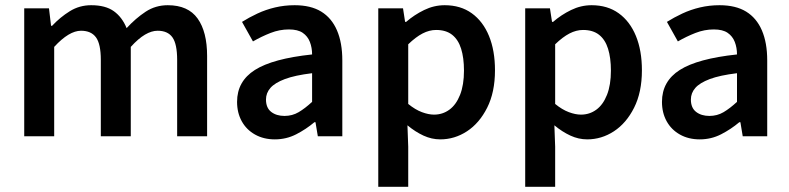

<svg xmlns="http://www.w3.org/2000/svg" viewBox="-20 -523 3030 737"><path d="M73 0V-491H168L176 -424H180Q211 -457 248 -480Q285 -503 330 -503Q385 -503 417 -480Q449 -457 466 -415Q501 -453 539 -478Q577 -503 624 -503Q702 -503 738.5 -452Q775 -401 775 -308V0H660V-293Q660 -354 642 -379.5Q624 -405 585 -405Q562 -405 536.5 -390Q511 -375 482 -343V0H367V-293Q367 -354 348.5 -379.5Q330 -405 291 -405Q245 -405 188 -343V0Z M1035 12Q992 12 959 -6.5Q926 -25 908 -57.5Q890 -90 890 -132Q890 -211 958.5 -254.5Q1027 -298 1178 -314Q1178 -340 1169.5 -362Q1161 -384 1142 -397Q1123 -410 1089 -410Q1053 -410 1018.5 -396.5Q984 -383 951 -364L909 -439Q936 -456 968 -471Q1000 -486 1036 -494.5Q1072 -503 1111 -503Q1173 -503 1213 -478.5Q1253 -454 1273.5 -406.5Q1294 -359 1294 -291V0H1200L1191 -54H1187Q1155 -27 1117 -7.5Q1079 12 1035 12ZM1072 -78Q1102 -78 1126.5 -92.5Q1151 -107 1178 -132V-242Q1112 -234 1073.5 -219.5Q1035 -205 1018 -185.5Q1001 -166 1001 -141Q1001 -109 1021 -93.5Q1041 -78 1072 -78Z M1432 194V-491H1527L1535 -439H1539Q1570 -466 1608 -484.5Q1646 -503 1687 -503Q1748 -503 1791 -472Q1834 -441 1857 -385Q1880 -329 1880 -253Q1880 -169 1850 -109.5Q1820 -50 1772.5 -19Q1725 12 1670 12Q1637 12 1605.5 -2.5Q1574 -17 1544 -42L1547 40V194ZM1646 -83Q1679 -83 1705 -102Q1731 -121 1746 -159Q1761 -197 1761 -252Q1761 -301 1750 -336Q1739 -371 1715.5 -389.5Q1692 -408 1654 -408Q1628 -408 1602 -394.5Q1576 -381 1547 -353V-124Q1574 -102 1599.5 -92.5Q1625 -83 1646 -83Z M1996 194V-491H2091L2099 -439H2103Q2134 -466 2172 -484.5Q2210 -503 2251 -503Q2312 -503 2355 -472Q2398 -441 2421 -385Q2444 -329 2444 -253Q2444 -169 2414 -109.5Q2384 -50 2336.5 -19Q2289 12 2234 12Q2201 12 2169.5 -2.5Q2138 -17 2108 -42L2111 40V194ZM2210 -83Q2243 -83 2269 -102Q2295 -121 2310 -159Q2325 -197 2325 -252Q2325 -301 2314 -336Q2303 -371 2279.5 -389.5Q2256 -408 2218 -408Q2192 -408 2166 -394.5Q2140 -381 2111 -353V-124Q2138 -102 2163.5 -92.5Q2189 -83 2210 -83Z M2666 12Q2623 12 2590 -6.5Q2557 -25 2539 -57.5Q2521 -90 2521 -132Q2521 -211 2589.5 -254.5Q2658 -298 2809 -314Q2809 -340 2800.5 -362Q2792 -384 2773 -397Q2754 -410 2720 -410Q2684 -410 2649.5 -396.5Q2615 -383 2582 -364L2540 -439Q2567 -456 2599 -471Q2631 -486 2667 -494.5Q2703 -503 2742 -503Q2804 -503 2844 -478.5Q2884 -454 2904.5 -406.5Q2925 -359 2925 -291V0H2831L2822 -54H2818Q2786 -27 2748 -7.5Q2710 12 2666 12ZM2703 -78Q2733 -78 2757.5 -92.5Q2782 -107 2809 -132V-242Q2743 -234 2704.5 -219.5Q2666 -205 2649 -185.5Q2632 -166 2632 -141Q2632 -109 2652 -93.5Q2672 -78 2703 -78Z"/></svg>

Font: Mada SemiBold
Style: Regular
Weight: 600
Designer: Khaled Hosny
Version: Version 1.5